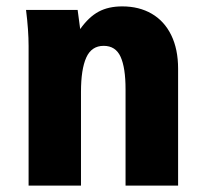

<svg xmlns="http://www.w3.org/2000/svg" viewBox="-20 -581 640 601"><path d="M61.5 -550H223L231 -490Q258 -528 288.8 -544.5Q319.5 -561 362.5 -561Q415.5 -561 455 -538Q494.5 -515 516 -471Q537.5 -427 537.5 -366V0H373V-301.5Q373 -369 357.5 -403.2Q342 -437.5 304.5 -437.5Q266.5 -437.5 250 -400.8Q233.5 -364 233.5 -293.5V0H69.5V-437Q69.5 -486 61.5 -550Z"/></svg>

Font: JuliaMono Black
Style: Regular
Weight: 900
Monospace: yes
Designer: cormullion
Foundry: corm
Version: Version 0.054; ttfautohint (v1.8.4)